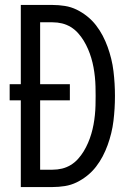

<svg xmlns="http://www.w3.org/2000/svg" viewBox="-20 -755 540 775"><path d="M64 0V-350H19V-415H64V-735H192Q217 -735 242 -731Q267 -727 289.5 -716Q312 -705 332 -689Q352 -673 367.5 -653Q383 -633 394.5 -611Q406 -589 414.5 -565.5Q423 -542 429 -517.5Q435 -493 438 -468Q441 -443 442.5 -418Q444 -393 444 -368Q444 -342 442.5 -317Q441 -292 438 -267Q435 -242 429 -217.5Q423 -193 414.5 -169.5Q406 -146 394.5 -124Q383 -102 367.5 -82Q352 -62 332 -46Q312 -30 289.5 -19Q267 -8 242 -4Q217 0 192 0ZM192 -70Q212 -70 230.5 -74.5Q249 -79 265.5 -89Q282 -99 295 -113.5Q308 -128 318 -144.5Q328 -161 335.5 -178.5Q343 -196 348.5 -214.5Q354 -233 357.5 -252Q361 -271 363 -290.5Q365 -310 365.5 -329Q366 -348 366 -368Q366 -387 365.5 -406Q365 -425 363 -444.5Q361 -464 357.5 -483Q354 -502 348.5 -520.5Q343 -539 335.5 -556.5Q328 -574 318 -590.5Q308 -607 295 -621.5Q282 -636 265.5 -646Q249 -656 230.5 -660.5Q212 -665 192 -665H142V-415H262V-350H142V-70Z"/></svg>

Font: Zed Mono
Style: Regular
Weight: 400
Monospace: yes
Designer: Belleve Invis
Foundry: Belleve Invis
Version: Version 1.0.0; ttfautohint (v1.8.4)